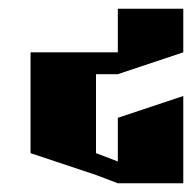

<svg xmlns="http://www.w3.org/2000/svg" viewBox="-20 -620 440 440"><path d="M250 -600H400V-500L250 -450H200V-269L250 -250V-350L400 -400V-200H250L200 -219L50 -269V-500H250Z"/></svg>

Font: SOV_Meka
Style: Book
Weight: 400
Version: Version 1.00